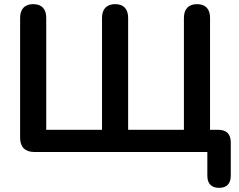

<svg xmlns="http://www.w3.org/2000/svg" viewBox="-20 -733 1155 926"><path d="M1037 173C1073 173 1093 153 1093 115V-47C1093 -86 1072 -107 1033 -107H993V-647C993 -690 971 -713 930 -713C890 -713 867 -690 867 -647V-107H598V-647C598 -690 576 -713 535 -713C495 -713 472 -690 472 -647V-107H203V-647C203 -690 181 -713 140 -713C100 -713 77 -690 77 -647V-68C77 -24 101 0 145 0H980V115C980 153 1000 173 1037 173Z"/></svg>

Font: Nunito
Style: Bold
Weight: 700
Designer: Vernon Adams
Foundry: Vernon Adams
Version: Version 3.602